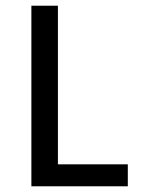

<svg xmlns="http://www.w3.org/2000/svg" viewBox="-20 -653 513 673"><path d="M90 0V-633H183V-77H428V0Z"/></svg>

Font: TajawalTap Med
Style: Regular
Weight: 500
Designer: Boutros Fonts
Foundry: Created by Boutros International 2017
Version: Version 2.700